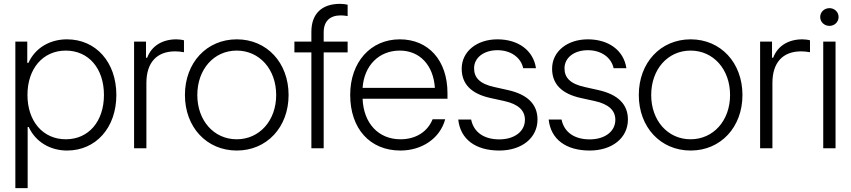

<svg xmlns="http://www.w3.org/2000/svg" viewBox="-20 -759 4356 983"><path d="M58.6 204.1H121.6V-108.9H127C163.1 -30.3 239.7 11.7 323.2 11.7C471.7 11.7 575.7 -106 575.7 -272.9C575.7 -439.9 471.7 -557.6 322.8 -557.6C236.3 -557.6 160.6 -514.6 125.5 -437H119.6V-545.9H58.6ZM120.6 -272.9C120.6 -408.2 200.2 -500 316.9 -500C433.6 -500 512.2 -408.7 512.2 -272.9C512.2 -137.2 433.6 -45.9 316.9 -45.9C200.2 -45.9 120.6 -137.7 120.6 -272.9Z M666.5 0H729.5V-334C729.5 -438.5 782.2 -496.1 877 -496.1C890.1 -496.1 905.3 -494.6 921.9 -491.7V-552.7C912.1 -555.7 893.1 -557.6 882.8 -557.6C812.5 -557.6 756.3 -524.9 733.4 -463.4H727.5V-545.9H666.5Z M1192.4 11.7C1346.2 11.7 1457.5 -107.9 1457.5 -272.5C1457.5 -438 1346.2 -557.6 1192.4 -557.6C1038.1 -557.6 926.8 -438 926.8 -272.5C926.8 -107.9 1038.1 11.7 1192.4 11.7ZM990.2 -272.5C990.2 -404.3 1075.2 -500 1191.9 -500C1308.6 -500 1394 -404.3 1394 -272.5C1394 -141.6 1308.6 -45.9 1191.9 -45.9C1075.2 -45.9 990.2 -141.6 990.2 -272.5Z M1574.2 -596.2V-545.9H1487.3V-490.7H1574.2V0H1637.2V-490.7H1759.8V-545.9H1637.2V-593.8C1637.2 -649.9 1668.9 -680.2 1724.6 -680.2C1736.3 -680.2 1747.6 -678.7 1759.8 -676.8V-734.9C1749.5 -737.3 1734.4 -739.3 1721.2 -739.3C1627.4 -739.3 1574.2 -688.5 1574.2 -596.2Z M2030.3 11.7C2140.1 11.7 2232.9 -50.3 2259.3 -148.4H2194.8C2169.9 -86.4 2111.3 -45.9 2030.3 -45.9C1918 -45.9 1841.3 -127.4 1836.4 -253.4H2271V-281.7C2271 -450.7 2172.9 -557.6 2026.9 -557.6C1877 -557.6 1772.9 -440.4 1772.9 -273.4C1772.9 -100.1 1874 11.7 2030.3 11.7ZM1836.4 -309.1C1844.2 -423.8 1920.4 -500 2026.9 -500C2128.4 -500 2198.7 -426.3 2206.5 -309.1Z M2536.1 11.7C2651.9 11.7 2731.9 -53.2 2731.9 -147C2731.9 -223.6 2683.1 -275.4 2578.6 -298.3L2510.7 -313.5C2436.5 -329.6 2407.2 -361.3 2407.2 -409.2C2407.2 -463.9 2457 -502 2526.9 -502C2595.2 -502 2647 -464.8 2658.7 -409.7H2724.1C2710.4 -502.4 2631.8 -557.6 2526.9 -557.6C2421.4 -557.6 2343.8 -495.6 2343.8 -407.2C2343.8 -330.6 2390.6 -279.3 2490.7 -257.3L2562 -241.7C2634.3 -225.6 2667.5 -193.4 2667.5 -145.5C2667.5 -85.9 2613.8 -45.4 2536.1 -45.4C2458 -45.4 2405.3 -82 2392.1 -147H2326.2C2336.9 -45.4 2415.5 11.7 2536.1 11.7Z M2999 11.7C3114.7 11.7 3194.8 -53.2 3194.8 -147C3194.8 -223.6 3146 -275.4 3041.5 -298.3L2973.6 -313.5C2899.4 -329.6 2870.1 -361.3 2870.1 -409.2C2870.1 -463.9 2919.9 -502 2989.7 -502C3058.1 -502 3109.9 -464.8 3121.6 -409.7H3187C3173.3 -502.4 3094.7 -557.6 2989.7 -557.6C2884.3 -557.6 2806.6 -495.6 2806.6 -407.2C2806.6 -330.6 2853.5 -279.3 2953.6 -257.3L3024.9 -241.7C3097.2 -225.6 3130.4 -193.4 3130.4 -145.5C3130.4 -85.9 3076.7 -45.4 2999 -45.4C2920.9 -45.4 2868.2 -82 2855 -147H2789.1C2799.8 -45.4 2878.4 11.7 2999 11.7Z M3516.1 11.7C3669.9 11.7 3781.2 -107.9 3781.2 -272.5C3781.2 -438 3669.9 -557.6 3516.1 -557.6C3361.8 -557.6 3250.5 -438 3250.5 -272.5C3250.5 -107.9 3361.8 11.7 3516.1 11.7ZM3314 -272.5C3314 -404.3 3398.9 -500 3515.6 -500C3632.3 -500 3717.8 -404.3 3717.8 -272.5C3717.8 -141.6 3632.3 -45.9 3515.6 -45.9C3398.9 -45.9 3314 -141.6 3314 -272.5Z M3871.6 0H3934.6V-334C3934.6 -438.5 3987.3 -496.1 4082 -496.1C4095.2 -496.1 4110.4 -494.6 4127 -491.7V-552.7C4117.2 -555.7 4098.1 -557.6 4087.9 -557.6C4017.6 -557.6 3961.4 -524.9 3938.5 -463.4H3932.6V-545.9H3871.6Z M4194.8 0H4257.8V-545.9H4194.8ZM4179.2 -671.9C4179.2 -646.5 4200.2 -626.5 4226.6 -626.5C4252.9 -626.5 4273.4 -646.5 4273.4 -671.9C4273.4 -697.3 4252.9 -717.3 4226.6 -717.3C4200.2 -717.3 4179.2 -697.3 4179.2 -671.9Z"/></svg>

Font: Guggenheim Sans Display Light
Style: Regular
Weight: 300
Designer: Modified by Tom Baber under direction of Pentagram Design 2023
Foundry: rsms
Version: Version 1.001;Glyphs 3.1.2 (3151)